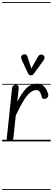

<svg xmlns="http://www.w3.org/2000/svg" viewBox="-25 -1349 504 1832"><path d="M68.5 0Q55 0 46.5 -8Q38 -16 40 -33L90 -506Q92 -523.5 103 -532.2Q114 -541 126.5 -541Q139 -541 147.2 -532Q155.5 -523 153 -502L139.5 -377Q184 -465 227.8 -508Q271.5 -551 327 -551Q370 -551 396.8 -522.8Q423.5 -494.5 434 -453Q438.5 -433 432.2 -424Q426 -415 414.5 -409Q402.5 -402.5 390.2 -405Q378 -407.5 376 -417Q370.5 -443.5 358.5 -466.5Q346.5 -489.5 321.5 -489.5Q291 -489.5 261 -464.5Q231 -439.5 198.2 -386Q165.5 -332.5 125.5 -247L103 -35Q102 -23 97 -15.2Q92 -7.5 84.5 -3.8Q77 0 68.5 0ZM68.5 0Q55 0 46.5 -8Q38 -16 40 -33L90 -506Q92 -523.5 103 -532.2Q114 -541 126.5 -541Q139 -541 147.2 -532Q155.5 -523 153 -502L139.5 -377Q184 -465 227.8 -508Q271.5 -551 327 -551Q370 -551 396.8 -522.8Q423.5 -494.5 434 -453Q438.5 -433 432.2 -424Q426 -415 414.5 -409Q402.5 -402.5 390.2 -405Q378 -407.5 376 -417Q370.5 -443.5 358.5 -466.5Q346.5 -489.5 321.5 -489.5Q291 -489.5 261 -464.5Q231 -439.5 198.2 -386Q165.5 -332.5 125.5 -247L103 -35Q102 -23 97 -15.2Q92 -7.5 84.5 -3.8Q77 0 68.5 0ZM265.5 -630.5Q261 -630.5 253.8 -635.2Q246.5 -640 242.5 -648L183 -776.5Q172.5 -799.5 178.2 -812.5Q184 -825.5 195.5 -829Q210.5 -834 222 -828Q233.5 -822 237.5 -807.5L273.5 -695.5L336.5 -806.5Q349.5 -828 364.5 -828.8Q379.5 -829.5 389 -822Q400.5 -811.5 400 -798.8Q399.5 -786 391 -774L298 -646Q289.5 -633.5 281.2 -632Q273 -630.5 265.5 -630.5ZM-5 455H458.5V463H-5ZM-5 -16H458.5V0H-5ZM-5 -549H458.5V-541H-5ZM-5 -1329H458.5V-1321H-5Z"/></svg>

Font: Edu SA Dotted Guide
Style: Regular
Weight: 400
Designer: Tina and Corey Anderson, Eben Sorkin, Mirko Velimirovic
Foundry: Google for Education
Version: Version 2.000